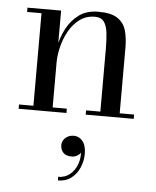

<svg xmlns="http://www.w3.org/2000/svg" viewBox="-54 -516 705 870"><g transform="rotate(5 298.0 -81.0)"><path d="M189.5 -460V-19.5H254V0H36.5V-19.5H102V-440.5H36.5V-460ZM494.5 -319.5V-19.5H560V0H341.5V-19.5H406.5V-304.5Q406.5 -346.5 402.8 -378.2Q399 -410 386 -427.8Q373 -445.5 345.5 -445.5Q305 -445.5 275.5 -423.5Q246 -401.5 227 -367.2Q208 -333 198.8 -295Q189.5 -257 189.5 -224.5L177 -222Q177 -255 185.8 -297.2Q194.5 -339.5 215 -378.8Q235.5 -418 270.5 -443.8Q305.5 -469.5 358.5 -469.5Q416.5 -469.5 445.5 -450.2Q474.5 -431 484.5 -397Q494.5 -363 494.5 -319.5ZM242 308V291.5Q273 291.5 295.5 273Q318 254.5 328.5 224Q339 193.5 334 158.5H339.5Q340.5 165.5 335 174Q329.5 182.5 318.8 188.5Q308 194.5 294 194.5Q268 194.5 255.8 180.8Q243.5 167 243.5 147.5Q243.5 134 250.5 123.2Q257.5 112.5 269.8 106.2Q282 100 297 100Q320.5 100 336.8 119.8Q353 139.5 353 177.5Q353 209.5 340.2 239.5Q327.5 269.5 302.8 288.8Q278 308 242 308Z"/></g></svg>

Font: Bodoni Moda
Style: Regular
Weight: 400
Designer: Owen Earl
Foundry: indestructible type
Version: Version 2.005